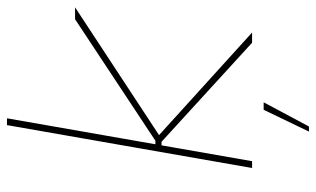

<svg xmlns="http://www.w3.org/2000/svg" viewBox="-202 -558 927 564"><g transform="rotate(-90 262.0 -276.5)"><path d="M50 0 176 -720H196L70 0ZM127 -266H108L111 -284H130L487 -520H522L137 -267V-282L448 0H418ZM221 34H243L172 167H157Z"/></g></svg>

Font: Fixel Italic Variable Display Thin
Style: Italic
Weight: 100
Italic angle: -10°
Designer: AlfaBravo + MacPaw
Foundry: Kyrylo Tkachov, Marchela Mozhyna, Serhii Makarenko, Maria Weinstein, Zakhar Kryvoshyya
Version: Version 1.210;Glyphs 3.2 (3217)